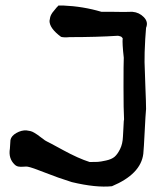

<svg xmlns="http://www.w3.org/2000/svg" viewBox="-20 -677 609 698"><path d="M387 0Q329 6 241 -15Q190 -31 143.5 -49.5Q97 -68 81 -71Q76 -72 65.5 -71Q55 -70 47 -71.5Q39 -73 33 -79Q10 -101 16 -137L18 -168Q21 -183 39.5 -193.5Q58 -204 76 -203Q84 -202 90.5 -200.5Q97 -199 104.5 -194.5Q112 -190 115.5 -187.5Q119 -185 129 -177.5Q139 -170 143 -167L150 -163Q155 -161 210 -131Q265 -101 306 -88Q326 -88 335.5 -88.5Q345 -89 365.5 -93.5Q386 -98 396.5 -107Q407 -116 416.5 -135Q426 -154 427 -181Q427 -188 428.5 -208.5Q430 -229 430 -237L431 -243Q429 -276 429 -362Q429 -448 430 -467Q424 -520 426 -538Q421 -544 420 -544Q417 -545 413.5 -546Q410 -547 409 -547Q332 -542 233 -542Q213 -540 202 -543Q160 -574 160 -601Q161 -609 162.5 -614.5Q164 -620 166.5 -624.5Q169 -629 170.5 -631Q172 -633 177 -639Q182 -645 186 -650Q188 -652 190 -654Q192 -657 193 -657H209Q282 -654 349 -634H394Q439 -633 453 -634H462Q486 -632 503 -614.5Q520 -597 511 -576L508 -535Q505 -481 505.5 -451Q506 -421 508.5 -362.5Q511 -304 511 -281Q509 -260 506 -199Q503 -138 501 -118Q492 -44 387 0Z"/></svg>

Font: Excalifont
Style: Regular
Weight: 400
Designer: Your Own Font Foundry (Virgil); Ján Filípek / DizajnDesign (Excalifont, modifications)
Foundry: Your Own Font Foundry (Virgil); Ján Filípek / DizajnDesign (Excalifont, modifications)
Version: Version 1.000;Glyphs 3.2 (3227)